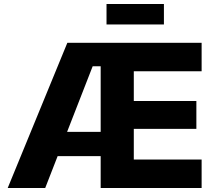

<svg xmlns="http://www.w3.org/2000/svg" viewBox="-20 -942 1075 962"><path d="M18.6 0 317.4 -727.5H990.2V-585H650.4V-436H963.9V-296.4H650.4V-142.6H990.2V0H484.4V-609.9H444.3L206.5 0ZM190.9 -159.7V-281.2H568.4V-159.7ZM801.3 -921.9V-819.3H513.7V-921.9Z"/></svg>

Font: Inter 18pt ExtraBold
Style: Regular
Weight: 800
Designer: Rasmus Andersson
Foundry: rsms
Version: Version 4.001;git-66647c0bb